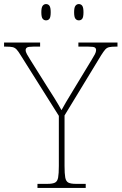

<svg xmlns="http://www.w3.org/2000/svg" viewBox="-31 -923 597 943"><path d="M153 0V-20H202Q227 -20 239 -26Q251 -32 254.5 -51Q258 -70 258 -108V-354L71 -651Q59 -671 50.5 -680Q42 -689 31 -691.5Q20 -694 -2 -694H-11V-714H166V-694H133Q108 -694 101.5 -689.5Q95 -685 95 -677Q95 -668 101.5 -656.5Q108 -645 118 -629L197 -503Q217 -472 236 -441.5Q255 -411 271 -382Q279 -397 292.5 -420Q306 -443 325 -474L419 -629Q429 -645 435 -656.5Q441 -668 441 -677Q441 -685 435 -689.5Q429 -694 403 -694H354V-714H546V-694H538Q517 -694 505.5 -691.5Q494 -689 486 -680Q478 -671 466 -652L286 -356V-108Q286 -70 289.5 -51Q293 -32 305 -26Q317 -20 342 -20H390V0ZM356 -823Q346 -823 339.5 -831Q333 -839 333 -863Q333 -886 339.5 -894.5Q346 -903 356 -903Q367 -903 373 -894.5Q379 -886 379 -863Q379 -839 373 -831Q367 -823 356 -823ZM195 -823Q185 -823 178.5 -831Q172 -839 172 -863Q172 -886 178.5 -894.5Q185 -903 195 -903Q206 -903 212 -894.5Q218 -886 218 -863Q218 -839 212 -831Q206 -823 195 -823Z"/></svg>

Font: Noto Serif Thai Thin
Style: Regular
Weight: 250
Version: Version 2.001